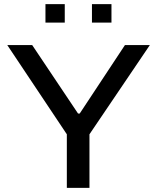

<svg xmlns="http://www.w3.org/2000/svg" viewBox="-20 -905 756 925"><path d="M302 0V-258L15 -688H135L356 -358H364L582 -688H702L411 -258V0ZM199 -796V-885H292V-796ZM423 -796V-885H517V-796Z"/></svg>

Font: Saira Expanded Medium
Style: Regular
Weight: 500
Width: 7
Designer: Hector Gatti with collaboration of the Omnibus-Type team
Foundry: Omnibus-Type
Version: Version 1.100; ttfautohint (v1.8.3)